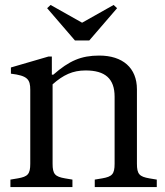

<svg xmlns="http://www.w3.org/2000/svg" viewBox="-20 -754 664 774"><path d="M282 -591H340L452 -721L438 -734L312 -663H310L184 -734L170 -721ZM22 0H272V-30L242 -35C202 -42 192 -52 192 -94V-414C235 -452 273 -470 325 -470C404 -470 442 -437 442 -364V-94C442 -52 432 -42 392 -35L362 -30V0H612V-30L582 -35C542 -42 532 -52 532 -94V-394C532 -480 475 -530 380 -530C307 -530 259 -509 195 -453H189V-526H175L24 -482V-457C91 -449 102 -434 102 -392V-94C102 -52 92 -42 52 -35L22 -30Z"/></svg>

Font: Hedvig Letters Serif 24pt
Style: Regular
Weight: 400
Designer: Alexander Örn & Tor Weibull
Foundry: Kanon Foundry
Version: Version 1.000